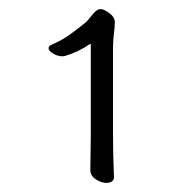

<svg xmlns="http://www.w3.org/2000/svg" viewBox="-20 -728 420 423"><path d="M231 -337Q231 -331 226 -328Q221 -325 215 -325Q203 -325 191 -333Q179 -341 179 -353V-354Q179 -366 179.5 -388.5Q180 -411 180 -424V-632Q165 -622 151.5 -615.5Q138 -609 124 -605Q122 -604 117 -604Q107 -604 97 -610Q87 -616 87 -622Q87 -627 95 -630Q116 -639 134 -652Q152 -665 168 -678Q173 -682 183 -695Q193 -708 201 -708Q209 -708 221 -699Q233 -690 233 -679Q233 -669 231 -654Q229 -639 229 -622V-429Q229 -413 229.5 -387Q230 -361 231 -339Z"/></svg>

Font: Moon Stars Kai T HW Light
Style: Regular
Weight: 300
Designer: GuiWonder
Version: Version 1.101